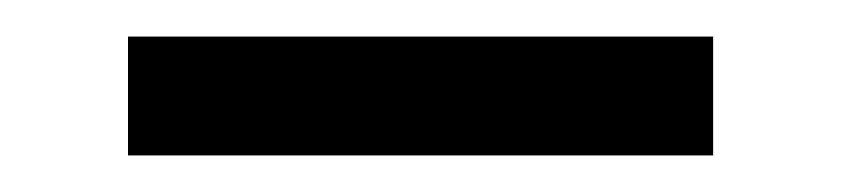

<svg xmlns="http://www.w3.org/2000/svg" viewBox="-20 -906 460 105"><path d="M50 -886V-821H370V-886Z"/></svg>

Font: Sprat Condensed Black
Style: Regular
Weight: 900
Designer: Ethan Nakache
Foundry: Collletttivo
Version: Version 2.000;Glyphs 3.2 (3217)